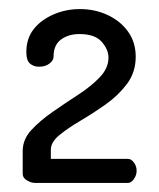

<svg xmlns="http://www.w3.org/2000/svg" viewBox="-20 -751 350 423"><path d="M57 -348Q49 -348 39.5 -353.5Q30 -359 30 -368V-418Q30 -444 49 -464.5Q68 -485 96 -504.5Q124 -524 152.5 -542.5Q181 -561 200 -581Q219 -601 219 -624Q219 -642 204 -659Q189 -676 155 -676Q131 -676 114.5 -664Q98 -652 98 -626Q98 -618 89 -611Q80 -604 66 -604Q54 -604 46 -611Q38 -618 38 -636Q38 -666 54 -686.5Q70 -707 97.5 -719Q125 -731 156 -731Q189 -731 217 -718Q245 -705 262 -681.5Q279 -658 279 -626Q279 -592 260 -566.5Q241 -541 213.5 -521.5Q186 -502 158 -485.5Q130 -469 111 -453.5Q92 -438 92 -421V-401H262Q269 -401 275 -393Q281 -385 281 -375Q281 -365 275 -356.5Q269 -348 262 -348Z"/></svg>

Font: Dosis Medium
Style: Regular
Weight: 500
Designer: EdgarTolentino, PabloImpallari, IginoMarini
Foundry: EdgarTolentino, PabloImpallari, IginoMarini
Version: Version 3.001; ttfautohint (v1.8.2)